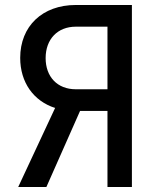

<svg xmlns="http://www.w3.org/2000/svg" viewBox="-20 -750 640 770"><path d="M166 0 301 -305H411V0H509V-730H284C150 -730 61 -645 61 -518C61 -420 114 -345 201 -317L53 0ZM284 -392C210 -392 163 -442 163 -517C163 -593 211 -643 284 -643H411V-392Z"/></svg>

Font: Tekne LDO Medium
Style: Regular
Weight: 500
Monospace: yes
Designer: Alessio Laiso, Mario Rullo, Paolo Rosset
Foundry: Alessio Laiso
Version: Version 1.000;hotconv 1.0.109;makeotfexe 2.5.65596